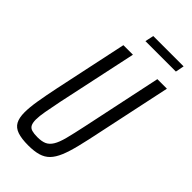

<svg xmlns="http://www.w3.org/2000/svg" viewBox="-257 -893 967 967"><g transform="rotate(45 226.5 -409.5)"><path d="M161 8Q113 8 84 -2Q55 -12 42.5 -35Q30 -58 30 -97Q30 -132 38 -181Q46 -230 60 -297L143 -688H211L120 -262Q109 -208 102.5 -171.5Q96 -135 96 -112Q96 -89 102.5 -76Q109 -63 124.5 -58.5Q140 -54 164 -54Q195 -54 214 -62.5Q233 -71 246.5 -93Q260 -115 270.5 -155.5Q281 -196 295 -262L385 -688H453L370 -297Q355 -224 342 -171Q329 -118 314.5 -83.5Q300 -49 280.5 -29Q261 -9 232 -0.5Q203 8 161 8ZM207 -781 217 -827H433L424 -781Z"/></g></svg>

Font: Saira ExtraCondensed
Style: Italic
Weight: 400
Width: 2
Italic angle: -12°
Designer: Hector Gatti with collaboration of the Omnibus-Type team
Foundry: Omnibus-Type
Version: Version 1.101